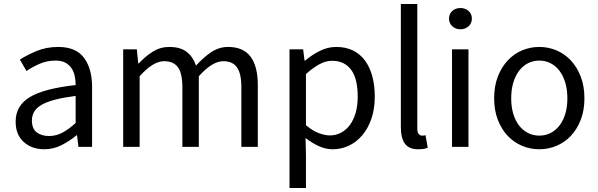

<svg xmlns="http://www.w3.org/2000/svg" viewBox="-20 -732 2979 957"><path d="M58 -126Q58 -206 129.5 -248.5Q201 -291 357 -308Q357 -331 352.5 -353Q348 -375 336.5 -392Q325 -409 306 -419.5Q287 -430 257 -430Q214 -430 177.5 -414Q141 -398 112 -378L79 -435Q113 -457 162 -477.5Q211 -498 270 -498Q359 -498 399 -443.5Q439 -389 439 -298V0H371L364 -58H362Q327 -29 286.5 -8.5Q246 12 201 12Q139 12 98.5 -24Q58 -60 58 -126ZM139 -132Q139 -90 163.5 -72Q188 -54 224 -54Q259 -54 290.5 -70.5Q322 -87 357 -119V-254Q296 -246 254 -235Q212 -224 186.5 -209Q161 -194 150 -174.5Q139 -155 139 -132Z M594 -486H662L669 -416H672Q704 -451 741.5 -474.5Q779 -498 823 -498Q879 -498 910.5 -473.5Q942 -449 957 -405Q995 -447 1033.5 -472.5Q1072 -498 1117 -498Q1192 -498 1228.5 -450Q1265 -402 1265 -308V0H1183V-297Q1183 -366 1161 -396.5Q1139 -427 1093 -427Q1038 -427 971 -352V0H889V-297Q889 -366 867 -396.5Q845 -427 798 -427Q743 -427 676 -352V0H594Z M1505 41V205H1423V-486H1491L1498 -430H1501Q1534 -458 1573.5 -478Q1613 -498 1656 -498Q1703 -498 1739 -480.5Q1775 -463 1799 -430.5Q1823 -398 1835.5 -352.5Q1848 -307 1848 -250Q1848 -188 1831 -139.5Q1814 -91 1785 -57Q1756 -23 1718 -5.5Q1680 12 1638 12Q1604 12 1570.5 -3Q1537 -18 1503 -44ZM1505 -108Q1538 -80 1569 -68.5Q1600 -57 1624 -57Q1654 -57 1679.5 -70.5Q1705 -84 1723.5 -108.5Q1742 -133 1752.5 -169Q1763 -205 1763 -250Q1763 -290 1756 -323Q1749 -356 1733.5 -379.5Q1718 -403 1693.5 -416Q1669 -429 1635 -429Q1604 -429 1572.5 -412Q1541 -395 1505 -363Z M1978 -712H2060V-92Q2060 -72 2067 -64Q2074 -56 2083 -56Q2087 -56 2090.5 -56Q2094 -56 2101 -58L2112 4Q2104 8 2093 10Q2082 12 2065 12Q2018 12 1998 -16Q1978 -44 1978 -98Z M2275 -586Q2251 -586 2234.5 -601Q2218 -616 2218 -639Q2218 -663 2234.5 -677.5Q2251 -692 2275 -692Q2299 -692 2315.5 -677.5Q2332 -663 2332 -639Q2332 -616 2315.5 -601Q2299 -586 2275 -586ZM2233 -486H2315V0H2233Z M2443 -242Q2443 -303 2461.5 -350.5Q2480 -398 2511 -431Q2542 -464 2582.5 -481Q2623 -498 2668 -498Q2713 -498 2753.5 -481Q2794 -464 2825 -431Q2856 -398 2874.5 -350.5Q2893 -303 2893 -242Q2893 -182 2874.5 -134.5Q2856 -87 2825 -54.5Q2794 -22 2753.5 -5Q2713 12 2668 12Q2623 12 2582.5 -5Q2542 -22 2511 -54.5Q2480 -87 2461.5 -134.5Q2443 -182 2443 -242ZM2528 -242Q2528 -200 2538 -166Q2548 -132 2566.5 -107.5Q2585 -83 2611 -69.5Q2637 -56 2668 -56Q2699 -56 2725 -69.5Q2751 -83 2769.5 -107.5Q2788 -132 2798 -166Q2808 -200 2808 -242Q2808 -284 2798 -318.5Q2788 -353 2769.5 -378Q2751 -403 2725 -416.5Q2699 -430 2668 -430Q2637 -430 2611 -416.5Q2585 -403 2566.5 -378Q2548 -353 2538 -318.5Q2528 -284 2528 -242Z"/></svg>

Font: Myanmar Sanpya
Style: Regular
Weight: 400
Designer: Danh Hong
Foundry: Google Inc.
Version: Version 2.00 November 22, 2015